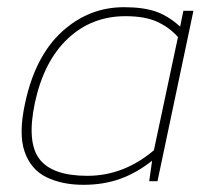

<svg xmlns="http://www.w3.org/2000/svg" viewBox="-20 -504 594 534"><path d="M212 10Q153 10 109.5 -11Q66 -32 48.5 -82Q31 -132 50 -218Q78 -348 152.5 -416Q227 -484 325 -484Q378 -484 413 -472Q448 -460 481 -430L490 -474H518L418 0H395L403 -57Q360 -23 314 -6.5Q268 10 212 10ZM223 -15Q324 -15 408 -86L475 -401Q451 -428 417 -443.5Q383 -459 329 -459Q235 -459 168.5 -396.5Q102 -334 77 -218Q54 -109 89.5 -62Q125 -15 223 -15Z"/></svg>

Font: Kanit Thin
Style: Italic
Weight: 250
Italic angle: -12°
Designer: Katatrad Team
Foundry: CadsonDemak
Version: Version 2.000; ttfautohint (v1.8.3)